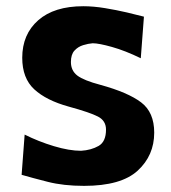

<svg xmlns="http://www.w3.org/2000/svg" viewBox="-20 -586 553 620"><path d="M251.5 14.2Q185.1 14.2 134.3 1.2Q83.5 -11.7 49.8 -21.5L59.6 -151.4Q104.5 -128.9 154.1 -114Q203.6 -99.1 241.7 -99.1Q274.4 -101.1 298.3 -114.7Q322.3 -128.4 322.3 -167.5Q322.3 -196.3 296.1 -209.7Q270 -223.1 202.1 -241.7Q129.4 -261.7 90.6 -297.6Q51.8 -333.5 51.8 -399.4Q51.8 -475.1 103.3 -520.5Q154.8 -565.9 249 -565.9Q281.7 -565.9 318.8 -559.8Q356 -553.7 389.4 -545.9Q422.9 -538.1 444.8 -532.2L434.6 -397.9Q384.3 -422.4 341.8 -434.3Q299.3 -446.3 279.3 -446.3Q265.1 -445.3 248.5 -440.2Q231.9 -435.1 220.5 -422.6Q209 -410.2 209 -385.7Q209 -357.9 229.7 -342Q250.5 -326.2 304.2 -312Q393.1 -287.6 435.5 -255.6Q478 -223.6 478 -157.7Q478 -84 424.6 -34.9Q371.1 14.2 251.5 14.2Z"/></svg>

Font: Pinar Bold
Style: Regular
Weight: 700
Designer: Amin Abedi
Version: Version 3.000